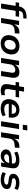

<svg xmlns="http://www.w3.org/2000/svg" viewBox="2272 -3045 783 5367"><g transform="rotate(90 2663.5 -361.5)"><path d="M79 0 144 -407H43L58 -503H196L152 -465L157 -493Q169 -564 203.5 -611.5Q238 -659 295.5 -683.5Q353 -708 431 -711L499 -714L494 -622L413 -618Q383 -617 356 -607Q329 -597 311 -575.5Q293 -554 287 -515L284 -499L276 -503H450L435 -407H283L218 0Z M483 0 563 -503H681L662 -380H668Q694 -435 743 -471Q792 -507 854 -509L919 -513L911 -385L811 -376Q769 -373 737.5 -355.5Q706 -338 686.5 -310Q667 -282 661 -247L622 0Z M1198 10Q1113 10 1057 -24.5Q1001 -59 977.5 -121Q954 -183 967 -262Q976 -322 1002 -368.5Q1028 -415 1067.5 -447.5Q1107 -480 1157 -496.5Q1207 -513 1266 -513Q1352 -513 1407.5 -479Q1463 -445 1486.5 -384.5Q1510 -324 1498 -243Q1488 -183 1462 -136.5Q1436 -90 1397 -57Q1358 -24 1308 -7Q1258 10 1198 10ZM1207 -96Q1251 -96 1283 -115.5Q1315 -135 1337 -170Q1359 -205 1366 -253Q1377 -323 1349 -365.5Q1321 -408 1257 -408Q1215 -408 1182 -389Q1149 -370 1127.5 -335Q1106 -300 1099 -253Q1088 -182 1116 -139Q1144 -96 1207 -96Z M1600 0 1680 -503H1805L1788 -401H1795Q1829 -462 1882 -487.5Q1935 -513 1994 -513Q2057 -513 2095 -488.5Q2133 -464 2147 -415.5Q2161 -367 2150 -295L2104 0H1966L2011 -289Q2017 -324 2011 -347.5Q2005 -371 1986 -384.5Q1967 -398 1932 -398Q1895 -398 1862.5 -380.5Q1830 -363 1809 -335Q1788 -307 1782 -271L1739 0Z M2513 10Q2442 10 2398.5 -14.5Q2355 -39 2339.5 -84.5Q2324 -130 2334 -196L2368 -407H2269L2284 -503H2393L2415 -642H2541L2519 -503H2703L2689 -407H2504L2470 -201Q2462 -146 2483.5 -121.5Q2505 -97 2555 -97Q2576 -97 2598 -101Q2620 -105 2639 -113L2641 -16Q2612 -2 2579.5 4Q2547 10 2513 10Z M3019 10Q2918 10 2855.5 -23.5Q2793 -57 2768 -118.5Q2743 -180 2756 -263Q2768 -337 2807 -393Q2846 -449 2908.5 -481Q2971 -513 3055 -513Q3130 -513 3181.5 -481.5Q3233 -450 3255.5 -390Q3278 -330 3268 -245L3264 -215H2857L2869 -299H3176L3158 -277Q3166 -324 3155 -356.5Q3144 -389 3117.5 -406.5Q3091 -424 3049 -424Q3008 -424 2974 -405Q2940 -386 2918 -353Q2896 -320 2888 -275L2884 -254Q2875 -200 2889 -163Q2903 -126 2939.5 -107.5Q2976 -89 3033 -89Q3073 -89 3117.5 -99Q3162 -109 3199 -132L3229 -45Q3183 -16 3126.5 -3Q3070 10 3019 10Z M3464 -607 3485 -733H3627L3606 -607ZM3370 0 3450 -503H3588L3508 0Z M3677 0 3757 -503H3875L3856 -380H3862Q3888 -435 3937 -471Q3986 -507 4048 -509L4113 -513L4105 -385L4005 -376Q3963 -373 3931.5 -355.5Q3900 -338 3880.5 -310Q3861 -282 3855 -247L3816 0Z M4333 10Q4274 10 4232.5 -12.5Q4191 -35 4171 -73Q4151 -111 4159 -159Q4167 -209 4205 -240.5Q4243 -272 4314 -287.5Q4385 -303 4490 -303H4567L4556 -226H4488Q4427 -226 4385 -221.5Q4343 -217 4320.5 -202Q4298 -187 4294 -156Q4288 -123 4311.5 -104.5Q4335 -86 4377 -86Q4414 -86 4447.5 -102.5Q4481 -119 4505 -148Q4529 -177 4534 -214L4550 -316Q4559 -370 4530 -394Q4501 -418 4438 -418Q4396 -418 4348 -406.5Q4300 -395 4246 -368L4219 -455Q4259 -475 4300 -488Q4341 -501 4384.5 -507Q4428 -513 4472 -513Q4548 -513 4598.5 -490.5Q4649 -468 4671 -419.5Q4693 -371 4681 -293L4635 0H4523L4538 -102H4533Q4514 -69 4484 -43.5Q4454 -18 4416.5 -4Q4379 10 4333 10Z M5012 10Q4941 10 4883 -4.5Q4825 -19 4789 -47L4829 -135Q4852 -118 4883.5 -107Q4915 -96 4948.5 -91Q4982 -86 5012 -86Q5070 -86 5103.5 -102Q5137 -118 5141 -145Q5144 -168 5130 -182Q5116 -196 5080 -202L4967 -217Q4893 -228 4862.5 -265.5Q4832 -303 4841 -365Q4848 -406 4878 -439Q4908 -472 4962.5 -492.5Q5017 -513 5093 -513Q5132 -513 5169.5 -507Q5207 -501 5239 -489Q5271 -477 5290 -459L5248 -371Q5220 -395 5174 -406Q5128 -417 5084 -417Q5028 -417 4997 -400Q4966 -383 4962 -358Q4958 -336 4972 -322.5Q4986 -309 5020 -304L5125 -288Q5206 -274 5238.5 -239Q5271 -204 5261 -136Q5254 -94 5221 -60.5Q5188 -27 5134.5 -8.5Q5081 10 5012 10Z"/></g></svg>

Font: Nunito Sans 6pt
Style: Bold Italic
Weight: 700
Italic angle: -9°
Version: Version 3.101;gftools[0.9.27]